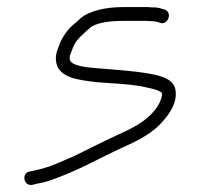

<svg xmlns="http://www.w3.org/2000/svg" viewBox="-20 -467 555 542"><path d="M445.1 -440C436.3 -442.2 426.8 -446 417.4 -446C409.4 -446 402.7 -446.3 397.4 -447H326.4C279.7 -447 231.9 -436.6 206.7 -415C201.8 -409.7 196.2 -404.7 190 -400C174.5 -387.7 158.1 -366.4 150.2 -347C143.9 -330.7 137.4 -319.3 137.7 -299C140.7 -246.7 199.8 -241.5 253.3 -235C298.4 -231.2 356.1 -229.7 394.5 -220C410 -216.9 429.7 -212.5 437.7 -204C436.7 -185.6 427.8 -169.5 416.1 -155C391.6 -124.4 355.8 -106 311.5 -86C264.7 -64.3 230.2 -46.4 190.4 -27C155.2 -12.2 122.4 5.1 82.3 13L65.1 17C40 20.1 45.4 58.1 70.1 55L87.3 51C99.4 49 111.9 45.7 124.9 41C199.9 15 252.8 -16.7 326.7 -51C377.4 -73.5 417.2 -95.1 445.9 -132C462.5 -152.1 478.9 -178.8 475.9 -208C474.3 -242.4 437.4 -252.4 404.5 -258.5C362.2 -266.4 306.6 -270 258.4 -274C234.3 -276.1 175.6 -279.1 176.8 -302C176.4 -306.7 176.9 -310.3 178.4 -313L186.5 -334C195.2 -356.6 216.6 -372.1 232.3 -387C249.4 -403.3 292.4 -408 324.4 -408H394.4C402.3 -407.3 409 -407 414.3 -407C419.3 -407 426.2 -404.3 431.1 -403C452.5 -393.6 468.9 -430.9 445.1 -440Z"/></svg>

Font: Just Breathe
Style: Obl1
Weight: 400
Foundry: Cannot Into Space Fonts
Version: Version 0.72